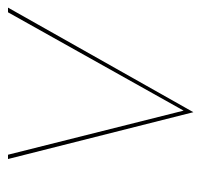

<svg xmlns="http://www.w3.org/2000/svg" viewBox="-32 -468 515 492"><g transform="rotate(-90 226.0 -222.5)"><path d="M64 -460 184 15 452 -460H440L188 -10L75 -460Z"/></g></svg>

Font: Jost* 200 Hairline Italic
Style: Italic
Weight: 100
Italic angle: -10°
Version: Version 3.200; ttfautohint (v0.97) -l 8 -r 50 -G 200 -x 14 -